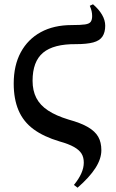

<svg xmlns="http://www.w3.org/2000/svg" viewBox="-20 -646 542 896"><path d="M342 230 325 217Q348 189 359.5 163Q371 137 371 113Q371 88 360.5 71Q350 54 325.5 40Q301 26 258 14Q184 -8 136.5 -43Q89 -78 66.5 -131Q44 -184 44 -256Q44 -341 77 -402Q110 -463 170.5 -496Q231 -529 315 -529Q357 -529 377 -532Q397 -535 403.5 -544.5Q410 -554 410 -571Q410 -583 407.5 -594Q405 -605 399 -619L414 -626Q441 -603 456 -577.5Q471 -552 471 -526Q471 -495 458 -475.5Q445 -456 415 -448Q385 -440 335 -440Q230 -441 181 -400Q132 -359 132 -269Q132 -223 149.5 -189Q167 -155 204 -130.5Q241 -106 300 -88Q358 -72 391 -52.5Q424 -33 438.5 -7.5Q453 18 453 55Q453 95 425.5 138Q398 181 342 230Z"/></svg>

Font: Literata 60pt Medium
Style: Regular
Weight: 500
Designer: Latin by Veronika Burian and Jose Scaglione. Greek by Irene Vlachou. Cyrillic by Vera Evstafieva.
Foundry: TypeTogether
Version: Version 3.103;gftools[0.9.29]